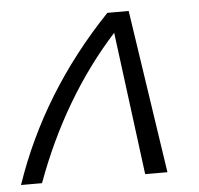

<svg xmlns="http://www.w3.org/2000/svg" viewBox="-56 -565 633 610"><g transform="rotate(-5 260.0 -260.5)"><path d="M-13 0Q85 -288 308 -521H376L454 0H383L324 -456Q151 -265 54 0Z"/></g></svg>

Font: Raleway-v4020
Style: Italic
Weight: 400
Italic angle: -12°
Designer: Matt McInerney, Pablo Impallari, Rodrigo Fuenzalida
Foundry: Matt McInerney, Pablo Impallari, Rodrigo Fuenzalida
Version: Version 4.020;PS 004.020;hotconv 1.0.88;makeotf.lib2.5.64775